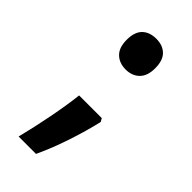

<svg xmlns="http://www.w3.org/2000/svg" viewBox="-192 -501 671 671"><g transform="rotate(45 143.5 -165.0)"><path d="M80 -380Q80 -419 99 -437.5Q118 -456 151 -456Q183 -456 202 -437.5Q221 -419 221 -380Q221 -342 201.5 -323Q182 -304 151 -304Q119 -304 99.5 -323Q80 -342 80 -380ZM212 -125 219 -113Q206 -56 184.5 8.5Q163 73 138 126H52Q67 67 80.5 -2Q94 -71 100 -125Z"/></g></svg>

Font: Noto Sans Kannada Condensed SemiBold
Style: Regular
Weight: 600
Width: 3
Designer: Jelle Bosma - Monotype Design Team
Foundry: Monotype Imaging Inc.
Version: Version 2.005; ttfautohint (v1.8.4.7-5d5b)